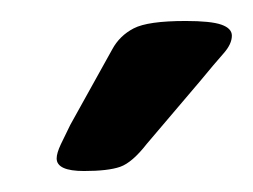

<svg xmlns="http://www.w3.org/2000/svg" viewBox="-20 -738 241 183"><path d="M60 -575Q34 -575 34 -587Q34 -592 38 -600.5Q42 -609 47 -619L87 -691Q94 -704 107.5 -711Q121 -718 157 -718Q181 -718 191 -714.5Q201 -711 201 -704Q201 -696 193 -687Q185 -678 171 -661L120 -601Q106 -583 94.5 -579Q83 -575 60 -575Z"/></svg>

Font: Asap Condensed Condensed Medium
Style: Italic
Weight: 500
Width: 3
Italic angle: -6°
Designer: Pablo Cosgaya
Foundry: Omnibus-Type
Version: Version 3.001; ttfautohint (v1.8.4.7-5d5b)